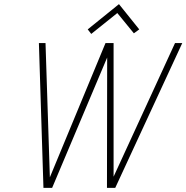

<svg xmlns="http://www.w3.org/2000/svg" viewBox="-20 -908 901 928"><path d="M653 -766 555 -888 404 -766 421 -744 547 -845 627 -747ZM529 -700H490L221 -51L200 -700H168L190 0H232L498 -630L497 0H537L861 -700H826L529 -54Z"/></svg>

Font: Advent Pro ExtraLight
Style: Italic
Weight: 250
Italic angle: -12°
Version: Version 3.000